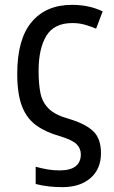

<svg xmlns="http://www.w3.org/2000/svg" viewBox="-20 -566 471 791"><path d="M237 205Q209 205 181.5 202Q154 199 127 192V121Q153 128 176 132Q199 136 225 136Q270 136 291.5 119Q313 102 313 70Q313 46 296 28.5Q279 11 227 -5Q169 -21 129.5 -49.5Q90 -78 70.5 -128.5Q51 -179 51 -262Q51 -405 110.5 -475.5Q170 -546 276 -546Q348 -546 403 -519L376 -448Q352 -458 328.5 -464.5Q305 -471 278 -471Q203 -471 171 -418.5Q139 -366 139 -274Q139 -221 146.5 -183Q154 -145 180.5 -118.5Q207 -92 265 -76Q332 -56 364 -25.5Q396 5 396 65Q396 130 353 167.5Q310 205 237 205Z"/></svg>

Font: Noto Sans SemiCondensed
Style: Regular
Weight: 400
Width: 4
Designer: Monotype Design Team
Foundry: Monotype Imaging Inc.
Version: Version 2.013; ttfautohint (v1.8.4.7-5d5b)